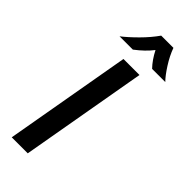

<svg xmlns="http://www.w3.org/2000/svg" viewBox="-295 -962 1000 1000"><g transform="rotate(45 204.5 -462.5)"><path d="M170 -700H288L165 0H47ZM223 -925H313Q329 -881 357.5 -836.5Q386 -792 409 -769H312Q280 -802 255 -851Q223 -809 170 -769H72Q106 -795 149.5 -838.5Q193 -882 223 -925Z"/></g></svg>

Font: KoHo SemiBold
Style: Italic
Weight: 600
Italic angle: -10°
Version: Version 1.000; ttfautohint (v1.6)